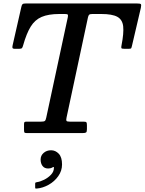

<svg xmlns="http://www.w3.org/2000/svg" viewBox="-20 -770 837 1111"><path d="M119 -19V-51Q119 -59.5 121.2 -62.8Q123.5 -66 132 -66H216Q234 -66 239.2 -70Q244.5 -74 247.5 -89L372.5 -671Q374.5 -681.5 372.2 -685.2Q370 -689 355.5 -689H323.5Q260.5 -689 221.2 -672.2Q182 -655.5 157.8 -616.2Q133.5 -577 114 -508Q111.5 -498.5 108 -493Q104.5 -487.5 91 -487.5H67.5Q53 -487.5 52 -493.5Q51 -499.5 53.5 -510L103.5 -730Q106 -742 110.5 -746Q115 -750 131 -750H771Q792 -750 795.2 -745.8Q798.5 -741.5 795 -724.5L743.5 -504.5Q741 -493.5 738.8 -490.5Q736.5 -487.5 722 -487.5H702Q684.5 -487.5 682.5 -491.5Q680.5 -495.5 683.5 -509.5Q697 -578.5 692.8 -617.5Q688.5 -656.5 658.8 -672.8Q629 -689 566 -689H514.5Q501 -689 496.2 -685Q491.5 -681 489 -669.5L365 -89.5Q362 -75.5 364.5 -70.8Q367 -66 385.5 -66H465Q477.5 -66 480.2 -62Q483 -58 483 -45V-22.5Q483 -7 478 -3.5Q473 0 458.5 0H134.5Q123.5 0 121.2 -3.8Q119 -7.5 119 -19ZM215 153Q215 130 232.5 114.8Q250 99.5 275.5 99.5Q301 99.5 320 119.5Q339 139.5 339 181.5Q339 218.5 317.2 249.2Q295.5 280 261.8 299Q228 318 193 321Q188 321.5 185.8 320.8Q183.5 320 183.5 314V293Q183.5 287.5 186.2 286Q189 284.5 193.5 284Q212.5 281.5 235.5 270Q258.5 258.5 275.2 240.8Q292 223 292 201Q293 192.5 283 199Q273 205 259 205Q237 205 226 190.2Q215 175.5 215 153Z"/></svg>

Font: Besley* Medium
Style: Italic
Weight: 500
Italic angle: -13°
Designer: Owen Earl
Foundry: indestructible type*
Version: Version 3.000; ttfautohint (v1.8.3)